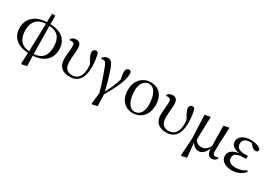

<svg xmlns="http://www.w3.org/2000/svg" viewBox="29 -1708 4157 2946"><g transform="rotate(30 2107.5 -235.5)"><path d="M351 -12C213 -24 139 -110 139 -270C139 -417 217 -502 364 -508ZM340 206 357 217 440 199 434 17C625 8 739 -97 739 -265C739 -427 638 -531 427 -537L425 -688H368L364 -537C166 -530 45 -425 45 -253C45 -86 160 8 350 17ZM427 -507C584 -499 645 -406 645 -255C645 -108 578 -20 433 -12Z M1084 15C1223 15 1308 -76 1308 -285C1308 -373 1295 -455 1276 -521C1266 -531 1254 -537 1237 -537C1208 -537 1185 -514 1185 -481C1185 -447 1203 -405 1260 -309C1262 -285 1264 -263 1264 -241C1264 -91 1198 -24 1103 -24C1007 -24 965 -82 965 -187C965 -274 979 -344 979 -421C979 -492 953 -533 888 -533C848 -533 820 -517 800 -487L807 -471C815 -473 825 -474 835 -474C878 -474 891 -456 891 -398C891 -340 876 -267 876 -185C876 -46 955 15 1084 15Z M1584 203 1593 210 1684 190 1677 -16C1769 -173 1864 -358 1864 -470C1864 -490 1863 -503 1860 -520C1849 -531 1840 -537 1821 -537C1787 -537 1767 -511 1767 -462C1767 -433 1772 -408 1786 -339C1757 -240 1720 -161 1667 -59C1637 -193 1603 -301 1577 -379C1536 -507 1503 -531 1452 -531C1414 -531 1383 -513 1364 -481L1371 -463C1381 -467 1391 -469 1401 -469C1439 -469 1452 -454 1487 -359C1518 -272 1565 -154 1605 4Z M2200 15C2325 15 2448 -77 2448 -267C2448 -444 2349 -537 2209 -537C2083 -537 1960 -442 1960 -261C1960 -72 2073 15 2200 15ZM2212 -18C2131 -18 2055 -110 2055 -308C2055 -424 2114 -503 2198 -503C2293 -503 2355 -393 2355 -213C2355 -102 2304 -18 2212 -18Z M2794 15C2933 15 3018 -76 3018 -285C3018 -373 3005 -455 2986 -521C2976 -531 2964 -537 2947 -537C2918 -537 2895 -514 2895 -481C2895 -447 2913 -405 2970 -309C2972 -285 2974 -263 2974 -241C2974 -91 2908 -24 2813 -24C2717 -24 2675 -82 2675 -187C2675 -274 2689 -344 2689 -421C2689 -492 2663 -533 2598 -533C2558 -533 2530 -517 2510 -487L2517 -471C2525 -473 2535 -474 2545 -474C2588 -474 2601 -456 2601 -398C2601 -340 2586 -267 2586 -185C2586 -46 2665 15 2794 15Z M3364 15C3429 15 3478 -33 3510 -116C3515 -28 3545 15 3600 15C3641 15 3671 -7 3689 -37L3680 -56C3667 -49 3655 -43 3636 -43C3602 -43 3585 -58 3585 -122C3585 -200 3588 -295 3601 -528L3593 -534L3503 -515L3509 -159C3474 -90 3428 -60 3373 -60C3328 -60 3290 -77 3258 -126C3259 -224 3263 -323 3269 -528L3260 -534L3169 -515L3187 -104L3167 202L3177 209L3267 189L3243 -68C3270 -17 3316 15 3364 15Z M3956 15C4056 15 4136 -28 4180 -88L4165 -107C4113 -69 4055 -50 3984 -50C3892 -50 3848 -87 3848 -147C3848 -203 3886 -248 4012 -248C4023 -248 4034 -248 4061 -247V-303C4037 -301 4021 -301 4004 -301C3898 -301 3859 -342 3859 -403C3859 -465 3904 -505 3986 -505L4011 -504L4055 -459C4084 -430 4099 -425 4124 -425C4150 -425 4168 -444 4165 -474C4134 -517 4058 -537 3981 -537C3842 -537 3775 -471 3775 -395C3775 -334 3821 -285 3927 -271C3802 -254 3754 -196 3754 -128C3754 -39 3836 15 3956 15Z"/></g></svg>

Font: Source Han Serif CN Medium
Style: Regular
Weight: 500
Designer: Ryoko NISHIZUKA 西塚涼子 (kana & ideographs); Frank Grießhammer (Latin, Greek & Cyrillic); Wenlong ZHANG 张文龙 (bopomofo); San
Foundry: Adobe
Version: Version 2.002;hotconv 1.1.0;makeotfexe 2.6.0